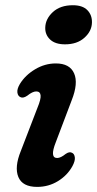

<svg xmlns="http://www.w3.org/2000/svg" viewBox="-20 -704 372 734"><path d="M228.5 -534.5Q191 -534.5 171.5 -553Q152 -571.5 153 -599Q154 -632 182.2 -658Q210.5 -684 258.5 -684Q296 -684 314.2 -665Q332.5 -646 331.5 -617Q330.5 -584.5 302.5 -559.5Q274.5 -534.5 228.5 -534.5ZM193 -159.5Q169.5 -100 198.5 -100Q212 -100 231 -115.5Q245.5 -125.5 255 -120Q264 -116.5 266 -103Q268 -89.5 257 -69Q237.5 -33.5 201.5 -11.5Q165.5 10.5 122 10.5Q66 10.5 50.2 -27.2Q34.5 -65 59.5 -126.5L123 -291.5Q137 -325 135.2 -339.8Q133.5 -354.5 118.5 -354.5Q104.5 -354.5 84 -338Q68.5 -327.5 58.5 -332.5Q48.5 -336.5 46.5 -350Q44.5 -363.5 56 -383Q76.5 -416.5 114 -439Q151.5 -461.5 193.5 -461.5Q246.5 -461.5 263.2 -423.8Q280 -386 254 -320.5Z"/></svg>

Font: Fraunces 72pt S100 SemiBold
Style: Italic
Weight: 600
Italic angle: -16°
Version: Version 1.000; ttfautohint (v1.8.3)